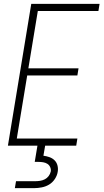

<svg xmlns="http://www.w3.org/2000/svg" viewBox="-20 -755 540 995"><path d="M21 0 142 -735H496L490 -698H176L127 -401H387L381 -364H121L67 -37H381L375 0ZM57 220 63 184H163Q175 184 188 182Q201 180 212.5 174Q224 168 232 157.5Q240 147 243 134Q245 122 240 111Q235 100 225.5 94Q216 88 204 86Q192 84 180 84H160L174 0H214L205 52Q221 54 236.5 59.5Q252 65 263 76Q274 87 278 103Q282 119 279 136Q276 155 264 173Q252 191 234.5 201.5Q217 212 196.5 216Q176 220 157 220Z"/></svg>

Font: Iosevka Term Curly Extralight
Style: Italic
Weight: 200
Italic angle: -9°
Designer: Belleve Invis
Foundry: Belleve Invis
Version: Version 32.3.0